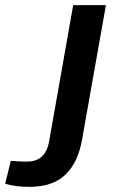

<svg xmlns="http://www.w3.org/2000/svg" viewBox="-163 -520 460 745"><path d="M-143 193 -121 104Q-94 107 -58 107Q15 107 28 26L121 -500H248L155 24Q139 112 90 158.5Q41 205 -49 205Q-103 205 -143 193Z"/></svg>

Font: Sarabun
Style: Bold Italic
Weight: 700
Italic angle: -10°
Designer: Suppakit Chalermlarp | Katatrad Co.,Ltd.
Foundry: Cadson Demak Co.,Ltd.
Version: Version 1.000; ttfautohint (v1.6)